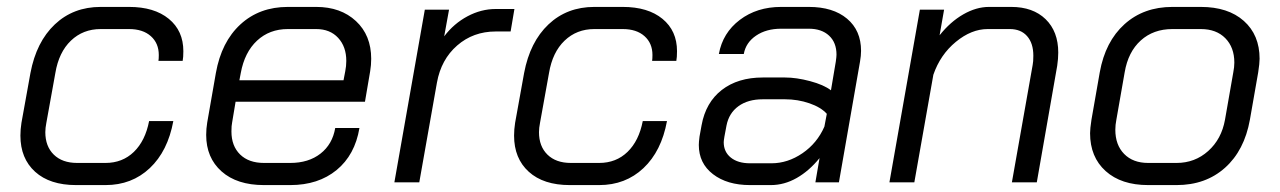

<svg xmlns="http://www.w3.org/2000/svg" viewBox="-20 -527 3701 555"><path d="M39 -135Q39 -153 42 -172L68 -316Q85 -406 138.5 -456.5Q192 -507 271 -507H353Q426 -507 468 -472.5Q510 -438 510 -379Q510 -361 508 -351H438Q439 -357 439 -368Q439 -402 416 -422.5Q393 -443 353 -443H271Q220 -443 185 -409.5Q150 -376 140 -316L114 -172Q111 -157 111 -145Q111 -104 135.5 -80Q160 -56 203 -56H285Q334 -56 367 -88Q400 -120 411 -177H481Q465 -90 413 -41Q361 8 285 8H200Q124 8 81.5 -30.5Q39 -69 39 -135Z M576 -137Q576 -155 579 -173L604 -316Q620 -406 675 -456.5Q730 -507 812 -507H894Q965 -507 1009 -466Q1053 -425 1053 -357Q1053 -339 1050 -321L1035 -233H661L651 -173Q649 -164 649 -147Q649 -105 674 -80.5Q699 -56 743 -56H819Q872 -56 906.5 -83Q941 -110 949 -157H1019Q1006 -79 953 -35.5Q900 8 819 8H743Q665 8 620.5 -31.5Q576 -71 576 -137ZM973 -295 978 -321Q981 -336 981 -351Q981 -392 957.5 -417.5Q934 -443 894 -443H812Q759 -443 723 -409.5Q687 -376 676 -316L672 -295Z M1208 -499H1278L1264 -422Q1292 -459 1331.5 -480Q1371 -501 1413 -501H1467L1456 -436H1413Q1348 -436 1301.5 -395.5Q1255 -355 1243 -288L1192 0H1120Z M1466 -135Q1466 -153 1469 -172L1495 -316Q1512 -406 1565.5 -456.5Q1619 -507 1698 -507H1780Q1853 -507 1895 -472.5Q1937 -438 1937 -379Q1937 -361 1935 -351H1865Q1866 -357 1866 -368Q1866 -402 1843 -422.5Q1820 -443 1780 -443H1698Q1647 -443 1612 -409.5Q1577 -376 1567 -316L1541 -172Q1538 -157 1538 -145Q1538 -104 1562.5 -80Q1587 -56 1630 -56H1712Q1761 -56 1794 -88Q1827 -120 1838 -177H1908Q1892 -90 1840 -41Q1788 8 1712 8H1627Q1551 8 1508.5 -30.5Q1466 -69 1466 -135Z M2000 -108Q2000 -116 2002 -132L2008 -165Q2020 -231 2066.5 -267Q2113 -303 2185 -303H2249Q2282 -303 2321.5 -292.5Q2361 -282 2382 -266L2396 -349Q2398 -363 2398 -369Q2398 -404 2376.5 -424Q2355 -444 2318 -444H2238Q2195 -444 2165.5 -424Q2136 -404 2130 -371H2058Q2069 -432 2118.5 -469.5Q2168 -507 2238 -507H2318Q2388 -507 2428.5 -473Q2469 -439 2469 -380Q2469 -366 2466 -349L2405 0H2337L2349 -70Q2319 -33 2283 -12.5Q2247 8 2208 8H2148Q2082 8 2041 -23.5Q2000 -55 2000 -108ZM2210 -55Q2257 -55 2299.5 -84Q2342 -113 2363 -161L2370 -198Q2353 -217 2319.5 -228.5Q2286 -240 2249 -240H2185Q2142 -240 2114.5 -220Q2087 -200 2080 -164L2074 -132Q2072 -120 2072 -116Q2072 -88 2092.5 -71.5Q2113 -55 2148 -55Z M2639 -499H2709L2696 -425Q2727 -464 2764.5 -485.5Q2802 -507 2839 -507H2903Q2966 -507 3002.5 -471.5Q3039 -436 3039 -375Q3039 -357 3036 -337L2977 0H2905L2965 -339Q2967 -348 2967 -366Q2967 -402 2949 -422.5Q2931 -443 2899 -443H2835Q2788 -443 2743 -406Q2698 -369 2678 -311L2623 0H2551Z M3131 -142Q3131 -155 3135 -181L3159 -318Q3175 -407 3230.5 -457Q3286 -507 3369 -507H3451Q3530 -507 3575.5 -466.5Q3621 -426 3621 -357Q3621 -344 3617 -318L3593 -181Q3577 -92 3521 -42Q3465 8 3381 8H3299Q3221 8 3176 -32.5Q3131 -73 3131 -142ZM3381 -56Q3434 -56 3472.5 -90.5Q3511 -125 3521 -181L3545 -318Q3548 -333 3548 -346Q3548 -390 3522 -416.5Q3496 -443 3451 -443H3369Q3314 -443 3277.5 -410Q3241 -377 3231 -318L3207 -181Q3204 -166 3204 -152Q3204 -108 3229.5 -82Q3255 -56 3299 -56Z"/></svg>

Font: Bai Jamjuree
Style: Italic
Weight: 400
Italic angle: -10°
Version: Version 1.000; ttfautohint (v1.6)